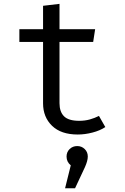

<svg xmlns="http://www.w3.org/2000/svg" viewBox="-20 -693 655 1006"><path d="M531.8 -27.2Q504.1 -8.7 464.6 1.5Q425.1 11.8 387.2 11.8Q300 11.8 252.8 -33.8Q205.6 -79.5 205.6 -151.3V-473.3H81.5V-540H205.6V-662.6L291.8 -672.8V-540H478.5L468.2 -473.3H291.8V-152.3Q291.8 -107.2 315.6 -83.6Q339.5 -60 394.9 -60Q425.1 -60 450.8 -67.2Q476.4 -74.4 498.5 -85.6ZM384.6 72.3Q407.7 72.3 423.8 87.9Q440 103.6 440 127.2Q440 149.7 424.6 183.6L373.3 293.3H321L350.8 173.3Q328.7 155.4 328.7 127.2Q328.7 103.6 344.9 87.9Q361 72.3 384.6 72.3Z"/></svg>

Font: FiraCode Nerd Font
Style: Regular
Weight: 400
Designer: Carrois Corporate, Edenspiekermann AG, Nikita Prokopov
Foundry: Carrois Corporate, Edenspiekermann AG, Nikita Prokopov
Version: Version 6.002;Nerd Fonts 2.2.2